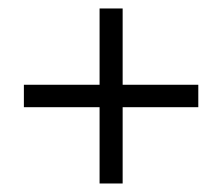

<svg xmlns="http://www.w3.org/2000/svg" viewBox="-20 -556 522 451"><path d="M268.1 -356.9H445.8V-304.2H268.1V-125H213.9V-304.2H36.1V-356.9H213.9V-536.1H268.1Z"/></svg>

Font: Rawengulk
Style: Demibold
Weight: 600
Version: Version 0.92